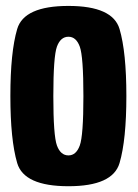

<svg xmlns="http://www.w3.org/2000/svg" viewBox="-20 -624 466 648"><path d="M211 4.5Q61 4.5 38 -73.8Q15 -152 15 -300Q15 -448 38 -526Q61 -604 211 -604Q360.5 -604 383.5 -526Q406.5 -448 406.5 -300Q406.5 -152 383.5 -73.8Q360.5 4.5 211 4.5ZM211 -99.5Q237 -99.5 249.2 -132.8Q261.5 -166 261.5 -299.5Q261.5 -433.5 249.2 -466.8Q237 -500 211 -500Q184.5 -500 172.2 -466.8Q160 -433.5 160 -299.5Q160 -166 172.2 -132.8Q184.5 -99.5 211 -99.5Z"/></svg>

Font: Anybody Condensed Regular
Style: Bold
Weight: 700
Width: 3
Designer: Tyler Finck
Foundry: Etcetera Type Company
Version: Version 1.010; ttfautohint (v1.8.3) -l 8 -r 50 -G 200 -x 14 